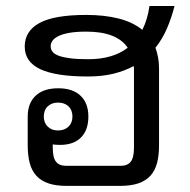

<svg xmlns="http://www.w3.org/2000/svg" viewBox="-20 -609 623 629"><path d="M501 -132.8Q501 -99.6 494.4 -74.7Q487.8 -49.8 472.7 -33.2Q457.5 -16.6 433.1 -8.3Q408.7 0 373 0H198.7Q163.1 0 138.7 -8.3Q114.3 -16.6 99.1 -33.2Q84 -49.8 77.4 -74.7Q70.8 -99.6 70.8 -132.8V-227.1Q70.8 -271 96.7 -295.4Q122.6 -319.8 170.9 -319.8Q218.3 -319.8 243.9 -295.4Q269.5 -271 269.5 -227.1Q269.5 -182.6 245.1 -158.4Q220.7 -134.3 176.8 -134.3Q170.9 -134.3 163.1 -134.8Q155.3 -135.3 152.8 -136.2V-126Q152.8 -92.3 163.6 -79.1Q174.3 -65.9 194.8 -65.9H377Q397.5 -65.9 408.2 -79.1Q418.9 -92.3 418.9 -126V-378.9Q418.9 -382.8 418.7 -386Q418.5 -389.2 418 -392.6Q388.2 -376.5 351.1 -367.4Q314 -358.4 267.6 -358.4Q163.1 -358.4 112.1 -382.3Q61 -406.2 61 -456.5Q61 -507.3 109.4 -533.7Q157.7 -560.1 262.7 -560.1Q322.3 -560.1 368.7 -548.3Q415 -536.6 446.3 -511.2Q463.4 -544.9 469.7 -589.4H551.8Q542 -550.8 527.1 -516.1Q512.2 -481.4 489.3 -452.6Q494.6 -438 497.8 -421.1Q501 -404.3 501 -384.8ZM262.7 -505.4Q230 -505.4 207.8 -501.5Q185.5 -497.6 171.9 -491Q158.2 -484.4 152.1 -475.8Q146 -467.3 146 -457.5Q146 -447.3 152.1 -439.5Q158.2 -431.6 172.6 -426.3Q187 -420.9 210.4 -418Q233.9 -415 269 -415Q349.6 -415 398.4 -452.6Q362.8 -505.4 262.7 -505.4ZM217.3 -227.1Q217.3 -248.5 204.3 -260.7Q191.4 -272.9 169.9 -272.9Q149.4 -272.9 136.5 -260.7Q123.5 -248.5 123.5 -227.1Q123.5 -206.5 136.5 -194.1Q149.4 -181.6 169.9 -181.6Q191.4 -181.6 204.3 -194.1Q217.3 -206.5 217.3 -227.1Z"/></svg>

Font: Noboto
Style: Regular
Weight: 400
Designer: Google
Version: Version 2.001101; 2014